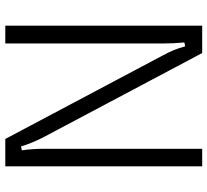

<svg xmlns="http://www.w3.org/2000/svg" viewBox="-50 -754 803 744"><g transform="rotate(90 352.0 -381.5)"><path d="M79 0V-763H185L508 -154Q533 -107 547 -61L562 -64Q556 -105 556 -153V-763H624V0H518L195 -609Q182 -633 174.5 -651Q167 -669 159 -697L144 -694Q148 -654 148 -609V0Z"/></g></svg>

Font: Open Sauce Sans Light
Style: Regular
Weight: 300
Designer: Alfredo Marco Pradil
Foundry: Creative Sauce Fz LLC
Version: Version 1.477